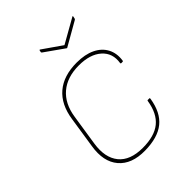

<svg xmlns="http://www.w3.org/2000/svg" viewBox="-192 -756 871 871"><g transform="rotate(-45 244.0 -320.0)"><path d="M226 12Q140 13 98 -36.5Q56 -86 70 -173L93 -323Q105 -405 155 -447.5Q205 -490 289 -490Q342 -490 378.5 -472.5Q415 -455 432 -423Q449 -391 443 -349Q443 -345 439 -345H430Q427 -345 427 -349Q436 -405 397.5 -439.5Q359 -474 287 -474Q212 -474 166 -435Q120 -396 109 -323L86 -173Q74 -94 110.5 -49Q147 -4 228 -4Q303 -4 343 -36.5Q383 -69 394 -138Q394 -142 397 -142H407Q411 -142 410 -137Q398 -61 353.5 -25Q309 11 226 12ZM421 -650Q423 -652 425 -651.5Q427 -651 426 -648L424 -638Q423 -635 422.5 -634.5Q422 -634 419 -632L307 -568Q305 -566 303 -568L211 -633Q209 -635 208 -636Q207 -637 208 -640L209 -646Q210 -650 211.5 -650Q213 -650 214 -649L306 -585Z"/></g></svg>

Font: Sofia Sans Hairline
Style: Italic
Weight: 1
Italic angle: -9°
Designer: Botio Nikoltchev, Ani Petrova
Foundry: lettersoup
Version: Version 4.102